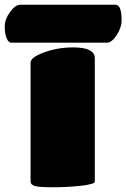

<svg xmlns="http://www.w3.org/2000/svg" viewBox="-35 -790 533 810"><path d="M417 -610H12Q1 -610 -7 -628.5Q-15 -647 -15 -678Q-15 -709 7.5 -739.5Q30 -770 50 -770H452Q478 -770 478 -705Q478 -673 457 -641.5Q436 -610 417 -610ZM365 -544V-24Q365 -13 307.5 -6.5Q250 0 189.5 0Q129 0 111.5 -5.5Q94 -11 94 -24V-526Q94 -548 151 -569Q208 -590 274 -590Q365 -590 365 -544Z"/></svg>

Font: Titan One
Style: Regular
Weight: 400
Designer: Rodrigo Fuenzalida
Foundry: Rodrigo Fuenzalida
Version: Version 1.001